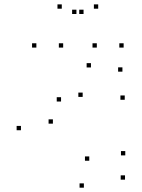

<svg xmlns="http://www.w3.org/2000/svg" viewBox="-20 -848 660 890"><path d="M77.1 -244.3V-264.3H57.1V-244.3ZM368.8 22V2H348.8V22ZM559.5 -15.2V-35.2H539.5V-15.2ZM560.7 -127.7V-147.7H540.7V-127.7ZM393.8 -102.9V-122.9H373.8V-102.9ZM225.2 -274.8V-294.8H205.2V-274.8ZM263 -377.4V-397.4H243V-377.4ZM363.2 -398.8V-418.8H343.2V-398.8ZM558.2 -385.5V-405.5H538.2V-385.5ZM547.5 -515.8V-535.8H527.5V-515.8ZM401.6 -535.3V-555.3H381.6V-535.3ZM272.8 -627.4V-647.4H252.8V-627.4ZM367.3 -783.1V-803.1H347.3V-783.1ZM334.3 -783.1V-803.1H314.3V-783.1ZM428.8 -627.4V-647.4H408.8V-627.4ZM553.1 -627.4V-647.4H533.1V-627.4ZM435.2 -807.7V-827.7H415.2V-807.7ZM266.4 -807.7V-827.7H246.4V-807.7ZM148.6 -627.4V-647.4H128.6V-627.4Z"/></svg>

Font: Monaspace Argon Dots Var
Style: Regular
Weight: 400
Designer: Riley Cran and the Lettermatic Team
Version: Version 1.100 (Monaspace Argon Dots)